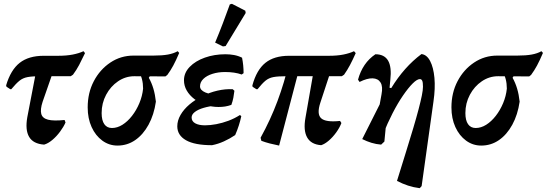

<svg xmlns="http://www.w3.org/2000/svg" viewBox="-20 -750 2862 1005"><path d="M211 7Q154 3 132.5 -33.5Q111 -70 123 -137L177 -418H273L203 -217Q190 -177 196 -154Q202 -131 231.5 -123.5Q261 -116 318 -122L323 -109Q313 -86 294.5 -61Q276 -36 254 -17.5Q232 1 211 7ZM34 -283 14 -296 12 -303Q36 -384 83 -421Q130 -458 209 -458H284Q328 -458 361 -464.5Q394 -471 417 -482L425 -472Q408 -436 394 -409.5Q380 -383 362 -359L350 -351H190Q149 -351 124.5 -346.5Q100 -342 82 -327.5Q64 -313 39 -283Z M595 12Q551 12 515.5 -14Q480 -40 459.5 -85Q439 -130 439 -188Q439 -264 471 -325Q503 -386 557.5 -422.5Q612 -459 679 -459H783Q829 -459 859 -464.5Q889 -470 910 -482L918 -473Q901 -433 887 -407Q873 -381 856 -358L846 -350L683 -351Q637 -351 598 -324.5Q559 -298 535.5 -254Q512 -210 512 -158Q512 -120 526 -100Q540 -80 566 -80Q594 -80 621 -97Q648 -114 671 -143.5Q694 -173 709.5 -210Q725 -247 729 -286Q729 -313 723 -336Q717 -359 706 -371L781 -377L759 -343Q774 -316 783 -285.5Q792 -255 796 -218Q786 -149 757.5 -97Q729 -45 687.5 -16.5Q646 12 595 12Z M1090 10Q999 10 953.5 -16Q908 -42 908 -89Q908 -119 925 -148.5Q942 -178 971.5 -203Q1001 -228 1039 -247Q1077 -266 1118 -275.5Q1159 -285 1198 -283L1207 -275Q1205 -257 1201.5 -238.5Q1198 -220 1191 -201Q1150 -202 1112.5 -198Q1075 -194 1046 -185.5Q1017 -177 1000 -164Q983 -151 983 -135Q983 -115 1002 -104.5Q1021 -94 1053 -94Q1080 -94 1112 -100Q1144 -106 1176 -118Q1208 -130 1236 -148L1243 -142Q1238 -118 1230 -93Q1222 -68 1211 -43Q1183 -24 1152 -10Q1121 4 1090 10ZM1124 -190Q1088 -190 1055.5 -201Q1023 -212 997.5 -231.5Q972 -251 957.5 -276Q943 -301 943 -330Q943 -369 973 -400Q1003 -431 1052.5 -448.5Q1102 -466 1160 -466Q1183 -466 1205 -462Q1227 -458 1247 -448Q1251 -428 1253 -408Q1255 -388 1255 -367L1245 -360Q1209 -373 1158 -373Q1122 -373 1092 -363.5Q1062 -354 1044.5 -337Q1027 -320 1027 -298Q1027 -278 1055 -266Q1083 -254 1133 -252L1191 -201Q1174 -195 1158 -192.5Q1142 -190 1124 -190ZM1266 -682 1161 -509 1147 -507 1106 -527Q1127 -577 1146 -627Q1165 -677 1183 -727L1194 -730L1264 -694Z M1322 -283 1302 -296 1301 -303Q1323 -384 1369 -421Q1415 -458 1493 -458H1702Q1745 -458 1777.5 -464.5Q1810 -471 1833 -482L1842 -472Q1826 -436 1812 -409.5Q1798 -383 1781 -359L1769 -351H1477Q1435 -351 1411 -346.5Q1387 -342 1369.5 -327.5Q1352 -313 1328 -283ZM1441 12Q1416 7 1392.5 1Q1369 -5 1348 -13L1344 -29Q1396 -123 1432.5 -221Q1469 -319 1493 -423L1553 -416ZM1661 10Q1608 6 1587.5 -31Q1567 -68 1579 -134L1628 -414H1723L1657 -213Q1637 -153 1661 -131Q1685 -109 1760 -117L1767 -106Q1758 -82 1740 -57Q1722 -32 1701 -14Q1680 4 1661 10Z M2177 235Q2145 231 2116 221.5Q2087 212 2058 197Q2084 113 2105.5 44Q2127 -25 2143.5 -80.5Q2160 -136 2171 -178Q2182 -220 2188 -249.5Q2194 -279 2194 -296Q2194 -319 2190 -327.5Q2186 -336 2178 -336Q2163 -336 2140 -313Q2117 -290 2089.5 -250Q2062 -210 2035 -157.5Q2008 -105 1985 -47L1975 7Q1949 5 1924.5 -2.5Q1900 -10 1876 -22L2012 -292L2028 -289Q2095 -399 2186 -467Q2214 -464 2231.5 -430.5Q2249 -397 2254 -342.5Q2259 -288 2249 -219L2187 224ZM1975 7 1935 -24 1977 -256Q1985 -297 1972 -318Q1959 -339 1930.5 -340Q1902 -341 1862 -321L1854 -333Q1878 -421 1945 -466Q1992 -466 2011.5 -432.5Q2031 -399 2023 -331L1992 -9Z M2499 12Q2455 12 2419.5 -14Q2384 -40 2363.5 -85Q2343 -130 2343 -188Q2343 -264 2375 -325Q2407 -386 2461.5 -422.5Q2516 -459 2583 -459H2687Q2733 -459 2763 -464.5Q2793 -470 2814 -482L2822 -473Q2805 -433 2791 -407Q2777 -381 2760 -358L2750 -350L2587 -351Q2541 -351 2502 -324.5Q2463 -298 2439.5 -254Q2416 -210 2416 -158Q2416 -120 2430 -100Q2444 -80 2470 -80Q2498 -80 2525 -97Q2552 -114 2575 -143.5Q2598 -173 2613.5 -210Q2629 -247 2633 -286Q2633 -313 2627 -336Q2621 -359 2610 -371L2685 -377L2663 -343Q2678 -316 2687 -285.5Q2696 -255 2700 -218Q2690 -149 2661.5 -97Q2633 -45 2591.5 -16.5Q2550 12 2499 12Z"/></svg>

Font: Alegreya SemiBold
Style: Italic
Weight: 600
Italic angle: -7°
Designer: Juan Pablo del Peral
Foundry: Huerta Tipografica
Version: Version 2.009